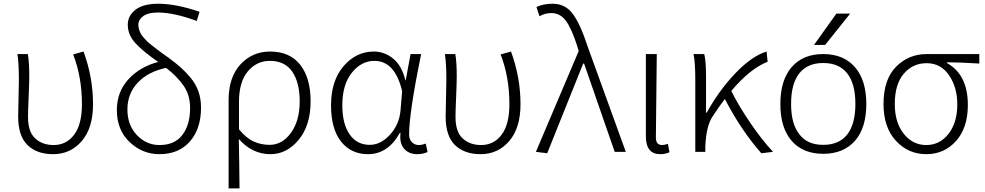

<svg xmlns="http://www.w3.org/2000/svg" viewBox="-20 -828 5373 1047"><path d="M269.5 12.7Q180.7 12.7 129.9 -37.1Q79.1 -86.9 79.1 -191.4Q79.1 -225.6 81.1 -293Q83 -360.4 83 -394.5Q83 -479.5 75.2 -533.2H131.8Q139.6 -489.3 139.6 -412.1Q139.6 -377.9 136.2 -299.3Q132.8 -220.7 132.8 -189.5Q132.8 -109.4 171.9 -73.2Q210.9 -37.1 272.5 -37.1Q341.8 -37.1 384.3 -93.3Q426.8 -149.4 426.8 -259.8Q426.8 -408.2 378.9 -531.2L435.5 -546.9Q487.3 -406.2 487.3 -259.8Q487.3 -129.9 425.8 -58.6Q364.3 12.7 269.5 12.7Z M849.6 -37.1Q932.6 -37.1 974.6 -92.3Q1016.6 -147.5 1016.6 -239.3Q1016.6 -308.6 982.4 -358.9Q948.2 -409.2 885.7 -458Q786.1 -436.5 730.5 -376.5Q674.8 -316.4 674.8 -231.4Q674.8 -145.5 726.6 -91.3Q778.3 -37.1 849.6 -37.1ZM1068.4 -763.7 1052.7 -713.9Q927.7 -759.8 840.8 -759.8Q788.1 -759.8 761.2 -740.2Q734.4 -720.7 734.4 -692.4Q734.4 -679.7 738.3 -667.5Q742.2 -655.3 747.1 -645.5Q752 -635.7 763.2 -623Q774.4 -610.4 782.2 -602.5Q790 -594.7 807.6 -581.1Q825.2 -567.4 834.5 -560.1Q843.8 -552.7 866.2 -536.6Q888.7 -520.5 898.4 -513.7Q939.5 -483.4 965.3 -460.4Q991.2 -437.5 1019.5 -403.8Q1047.9 -370.1 1062 -329.6Q1076.2 -289.1 1076.2 -241.2Q1076.2 -126 1015.6 -56.6Q955.1 12.7 848.6 12.7Q756.8 12.7 687 -53.2Q617.2 -119.1 617.2 -227.5Q617.2 -326.2 679.7 -395Q742.2 -463.9 842.8 -490.2Q761.7 -545.9 719.2 -591.8Q676.8 -637.7 676.8 -693.4Q676.8 -742.2 718.8 -774.9Q760.7 -807.6 842.8 -807.6Q939.5 -807.6 1068.4 -763.7Z M1226.6 199.2V-281.2Q1226.6 -407.2 1291.5 -477.1Q1356.4 -546.9 1453.1 -546.9Q1560.5 -546.9 1617.2 -474.6Q1673.8 -402.3 1673.8 -275.4Q1673.8 -144.5 1608.9 -65.9Q1543.9 12.7 1455.1 12.7Q1354.5 12.7 1282.2 -70.3Q1285.2 66.4 1286.1 199.2ZM1450.2 -38.1Q1519.5 -38.1 1566.9 -104Q1614.3 -169.9 1614.3 -275.4Q1614.3 -377 1574.2 -436.5Q1534.2 -496.1 1451.2 -496.1Q1379.9 -496.1 1331.5 -439Q1283.2 -381.8 1283.2 -271.5V-123Q1323.2 -74.2 1363.8 -56.2Q1404.3 -38.1 1450.2 -38.1Z M1986.3 12.7Q1894.5 12.7 1839.8 -56.2Q1785.2 -125 1785.2 -253.9Q1785.2 -387.7 1853.5 -467.3Q1921.9 -546.9 2018.6 -546.9Q2076.2 -546.9 2123.5 -508.8Q2170.9 -470.7 2190.4 -390.6H2192.4L2218.8 -533.2H2276.4Q2210.9 -211.9 2210.9 -94.7Q2210.9 -68.4 2226.1 -52.7Q2241.2 -37.1 2263.7 -37.1Q2280.3 -37.1 2301.8 -44.9L2311.5 1Q2286.1 12.7 2254.9 12.7Q2209 12.7 2183.1 -17.6Q2157.2 -47.9 2164.1 -103.5H2160.2Q2096.7 12.7 1986.3 12.7ZM1996.1 -38.1Q2056.6 -38.1 2106.9 -93.8Q2157.2 -149.4 2164.1 -225.6L2172.9 -331.1Q2133.8 -496.1 2021.5 -496.1Q1950.2 -496.1 1898.4 -431.2Q1846.7 -366.2 1846.7 -253.9Q1846.7 -153.3 1886.2 -95.7Q1925.8 -38.1 1996.1 -38.1Z M2600.6 12.7Q2511.7 12.7 2460.9 -37.1Q2410.2 -86.9 2410.2 -191.4Q2410.2 -225.6 2412.1 -293Q2414.1 -360.4 2414.1 -394.5Q2414.1 -479.5 2406.2 -533.2H2462.9Q2470.7 -489.3 2470.7 -412.1Q2470.7 -377.9 2467.3 -299.3Q2463.9 -220.7 2463.9 -189.5Q2463.9 -109.4 2502.9 -73.2Q2542 -37.1 2603.5 -37.1Q2672.9 -37.1 2715.3 -93.3Q2757.8 -149.4 2757.8 -259.8Q2757.8 -408.2 2710 -531.2L2766.6 -546.9Q2818.4 -406.2 2818.4 -259.8Q2818.4 -129.9 2756.8 -58.6Q2695.3 12.7 2600.6 12.7Z M2963.9 7.8 2902.3 0 3135.7 -549.8 3127.9 -576.2Q3097.7 -670.9 3066.4 -713.9Q3035.2 -756.8 2986.3 -756.8Q2952.1 -756.8 2921.9 -739.3L2905.3 -790Q2944.3 -807.6 2993.2 -807.6Q3062.5 -807.6 3103.5 -752.4Q3144.5 -697.3 3184.6 -574.2L3392.6 0H3332L3165 -481.4H3160.2Z M3580.1 12.7Q3502 12.7 3502 -85V-533.2H3561.5Q3556.6 -147.5 3556.6 -78.1Q3556.6 -37.1 3590.8 -37.1Q3604.5 -37.1 3622.1 -43.9L3630.9 2Q3609.4 12.7 3580.1 12.7Z M4195.3 0 4131.8 7.8Q4023.4 -114.3 3932.6 -288.1Q3909.2 -258.8 3866.2 -193.4Q3830.1 -140.6 3826.2 -26.4V0H3771.5V-394.5Q3771.5 -490.2 3761.7 -533.2H3820.3Q3830.1 -495.1 3830.1 -412.1V-213.9H3834Q3901.4 -335.9 3990.7 -429.2Q4080.1 -522.5 4160.2 -546.9L4166 -491.2Q4070.3 -454.1 3967.8 -332Q4008.8 -250 4070.8 -158.7Q4132.8 -67.4 4195.3 0Z M4339.8 -94.7Q4382.8 -38.1 4469.2 -38.1Q4555.7 -38.1 4600.1 -94.7Q4644.5 -151.4 4644.5 -261.2Q4644.5 -371.1 4600.1 -427.7Q4555.7 -484.4 4469.2 -484.4Q4382.8 -484.4 4338.4 -427.7Q4293.9 -371.1 4293.9 -261.2Q4293.9 -151.4 4339.8 -94.7ZM4642.6 -60.5Q4580.1 10.7 4469.2 10.7Q4358.4 10.7 4296.9 -60.1Q4235.4 -130.9 4235.4 -260.7Q4235.4 -390.6 4296.9 -461.9Q4358.4 -533.2 4469.2 -533.2Q4580.1 -533.2 4642.1 -461.9Q4704.1 -390.6 4704.1 -260.7Q4704.1 -130.9 4642.6 -60.5ZM4541 -753.9H4616.2L4479.5 -583H4418.9Z M5031.2 12.7Q4932.6 12.7 4865.2 -60.5Q4797.9 -133.8 4797.9 -260.7Q4797.9 -394.5 4866.2 -463.9Q4934.6 -533.2 5034.2 -533.2H5320.3V-481.4Q5212.9 -488.3 5143.6 -488.3V-484.4Q5257.8 -420.9 5257.8 -255.9Q5257.8 -130.9 5193.4 -59.1Q5128.9 12.7 5031.2 12.7ZM5031.2 -37.1Q5104.5 -37.1 5152.3 -98.1Q5200.2 -159.2 5200.2 -258.8Q5200.2 -351.6 5155.3 -417.5Q5110.4 -483.4 5033.2 -483.4Q4957 -483.4 4908.2 -425.8Q4859.4 -368.2 4859.4 -260.7Q4859.4 -160.2 4908.2 -98.6Q4957 -37.1 5031.2 -37.1Z"/></svg>

Font: Gen Shin Gothic Light
Style: Regular
Weight: 200
Designer: [Source Han Sans]
Ryoko NISHIZUKA  (kana & ideographs); Paul D. Hunt (Latin, Greek & Cyrillic); Wenlong ZHANG  (bopomofo
Version: Version 1.002.20150607